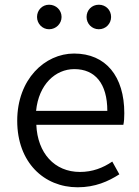

<svg xmlns="http://www.w3.org/2000/svg" viewBox="-20 -781 589 814"><path d="M309 13C384 13 439 -12 486 -42L456 -96C416 -69 372 -52 319 -52C211 -52 139 -132 134 -252H503C506 -265 507 -283 507 -301C507 -457 429 -554 294 -554C170 -554 53 -445 53 -269C53 -92 167 13 309 13ZM133 -311C144 -423 215 -488 295 -488C383 -488 435 -427 435 -311ZM188 -657C218 -657 241 -681 241 -709C241 -738 218 -761 188 -761C159 -761 137 -738 137 -709C137 -681 159 -657 188 -657ZM399 -657C429 -657 451 -681 451 -709C451 -738 429 -761 399 -761C369 -761 347 -738 347 -709C347 -681 369 -657 399 -657Z"/></svg>

Font: Genne Gothic Normal
Style: Regular
Weight: 350
Designer: Ryoko NISHIZUKA (kana & ideographs); Paul D. Hunt (Latin, Greek & Cyrillic); Wenlong ZHANG (bopomofo); Sandoll Communica
Foundry: Adobe Systems Incorporated
Version: Version 1.004;PS 1.004;hotconv 16.6.51;makeotf.lib2.5.65220